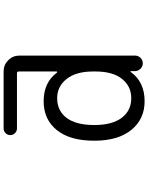

<svg xmlns="http://www.w3.org/2000/svg" viewBox="98 -912 804 1040"><g transform="rotate(-90 500.0 -392.0)"><path d="M342.8 -283.2Q342.8 -186.5 381.8 -134.8Q420.9 -83 488.3 -83Q552.7 -83 592.8 -133.3Q632.8 -183.6 632.8 -276.4V-290Q632.8 -381.8 592.3 -433.1Q551.8 -484.4 488.3 -484.4Q419.9 -484.4 381.3 -433.1Q342.8 -381.8 342.8 -283.2ZM632.8 -692.4Q632.8 -702.1 623 -702.1H324.2Q309.6 -702.1 298.8 -712.9Q288.1 -723.6 288.1 -738.3Q288.1 -752.9 298.8 -763.7Q309.6 -774.4 324.2 -774.4H633.8Q668.9 -774.4 693.8 -749.5Q718.8 -724.6 718.8 -689.5V-62.5Q718.8 -44.9 706.5 -32.7Q694.3 -20.5 677.2 -20.5Q660.2 -20.5 647.9 -32.7Q635.7 -44.9 634.8 -61.5V-85Q634.8 -86.9 633.3 -87.4Q631.8 -87.9 630.9 -86.9Q577.1 -10.7 471.7 -10.7Q375 -10.7 316.4 -82.5Q257.8 -154.3 257.8 -283.2Q257.8 -415 315.4 -486.3Q373 -557.6 471.7 -557.6Q573.2 -557.6 627 -485.4Q628.9 -483.4 630.9 -484.4Q632.8 -485.4 632.8 -487.3Z"/></g></svg>

Font: Rounded-X Mgen+ 1m regular
Style: Regular
Weight: 400
Designer: [Source Han Sans]
Ryoko NISHIZUKA  (kana & ideographs); Paul D. Hunt (Latin, Greek & Cyrillic); Wenlong ZHANG  (bopomofo
Version: Version 1.059.20150602